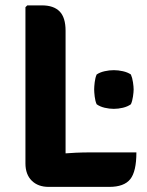

<svg xmlns="http://www.w3.org/2000/svg" viewBox="-20 -710 561 732"><path d="M230 2.5H165.5Q125 2.5 101 -21.2Q77 -45 77 -87V-682.5L84 -689.5H140Q184.5 -689.5 207.2 -666.5Q230 -643.5 230 -592.5ZM500 -129Q500 -56 476.5 -26.8Q453 2.5 396.5 2.5H165.5L84 -108Q147 -119 209.2 -124Q271.5 -129 323 -129ZM339 -369Q339 -379 341 -396.2Q343 -413.5 348.5 -426Q361 -434.5 379 -438.5Q397 -442.5 414 -442.5Q430.5 -442.5 448.5 -438.5Q466.5 -434.5 479 -426Q484.5 -413.5 487 -396.2Q489.5 -379 489.5 -369Q489.5 -359.5 487 -342Q484.5 -324.5 479 -312.5Q466.5 -303.5 448.5 -299.2Q430.5 -295 414 -295Q397 -295 379 -299.2Q361 -303.5 348.5 -312.5Q343 -324.5 341 -342Q339 -359.5 339 -369Z"/></svg>

Font: Signika Negative
Style: Bold
Weight: 700
Designer: Anna Giedry
Foundry: Anna Giedry
Version: Version 2.001